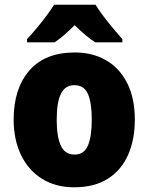

<svg xmlns="http://www.w3.org/2000/svg" viewBox="-20 -786 633 816"><path d="M553 -278Q553 -193 524.5 -128Q496 -63 438.5 -26.5Q381 10 295 10Q216 10 158 -26.5Q100 -63 69 -128Q38 -193 38 -278Q38 -409 104.5 -486Q171 -563 298 -563Q373 -563 430.5 -530Q488 -497 520.5 -433Q553 -369 553 -278ZM221 -277Q221 -205 238.5 -167Q256 -129 297 -129Q337 -129 353.5 -167Q370 -205 370 -278Q370 -350 353.5 -387Q337 -424 296 -424Q257 -424 239 -387.5Q221 -351 221 -277ZM386 -766Q407 -732 439.5 -691.5Q472 -651 500 -620V-606H385Q363 -620 342 -638Q321 -656 297 -679Q273 -655 253 -637.5Q233 -620 212 -606H95V-620Q112 -638 134 -664Q156 -690 176.5 -717.5Q197 -745 210 -766Z"/></svg>

Font: Noto Sans Gurmukhi SemiCondensed Black
Style: Regular
Weight: 900
Width: 4
Designer: Jelle Bosma - Monotype Design Team
Foundry: Monotype Imaging Inc.
Version: Version 2.004; ttfautohint (v1.8.4.7-5d5b)